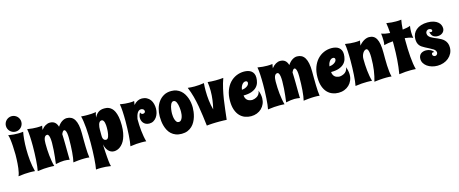

<svg xmlns="http://www.w3.org/2000/svg" viewBox="-50 -1615 6271 2621"><g transform="rotate(-15 3085.5 -304.5)"><path d="M252.9 -2Q244.6 -2.4 233.4 -3.4Q223.6 -3.9 210.4 -4.4Q197.3 -4.9 180.2 -4.9Q148.4 -4.9 106.9 -2.2Q65.4 0.5 17.1 7.8Q26.4 -10.7 32.7 -38.8Q39.1 -66.9 43.2 -98.9Q47.4 -130.9 49.6 -163.6Q51.8 -196.3 52.7 -223.6Q53.7 -251 54 -270Q54.2 -289.1 54.2 -293.9Q53.2 -357.4 49.8 -412.6Q48.3 -436 46.1 -460Q43.9 -483.9 41 -505.1Q38.1 -526.4 34.4 -543.2Q30.8 -560.1 25.9 -569.8Q65.4 -563 99.1 -560.5Q132.8 -558.1 160.2 -558.1Q177.7 -558.1 191.7 -558.8Q205.6 -559.6 215.3 -560.5Q227.1 -561.5 235.8 -563Q227.1 -519 221.4 -457Q215.8 -395 215.8 -324.2Q215.8 -283.7 217.8 -242.2Q219.7 -200.7 224.1 -159.4Q228.5 -118.2 235.6 -78.4Q242.7 -38.6 252.9 -2ZM28.8 -700.2Q28.8 -722.7 37.4 -742.4Q45.9 -762.2 60.8 -777.1Q75.7 -792 95.7 -800.5Q115.7 -809.1 138.2 -809.1Q160.6 -809.1 180.4 -800.5Q200.2 -792 215.1 -777.1Q230 -762.2 238.5 -742.4Q247.1 -722.7 247.1 -700.2Q247.1 -677.7 238.5 -657.7Q230 -637.7 215.1 -622.8Q200.2 -607.9 180.4 -599.4Q160.6 -590.8 138.2 -590.8Q115.7 -590.8 95.7 -599.4Q75.7 -607.9 60.8 -622.8Q45.9 -637.7 37.4 -657.7Q28.8 -677.7 28.8 -700.2Z M1018.1 9.8Q1002.9 7.3 986.1 6.6Q969.2 5.9 951.2 5.9Q929.2 5.9 907.2 7.1Q885.3 8.3 864.3 10.3Q843.3 12.2 824.2 14.6Q805.2 17.1 790 19Q796.4 -5.9 801.5 -42.2Q806.6 -78.6 810.1 -122.1Q813.5 -165.5 815.2 -213.6Q816.9 -261.7 816.9 -311Q816.9 -318.4 816.7 -330.6Q816.4 -342.8 815.4 -356.9Q814.5 -371.1 812.3 -385.5Q810.1 -399.9 805.9 -411.6Q801.8 -423.3 795.7 -430.7Q789.6 -438 780.3 -438Q770.5 -438 761.2 -425.8Q752 -413.6 743.2 -393.1Q744.6 -365.7 745.6 -328.4Q746.6 -291 747.1 -250.5Q747.6 -210 747.8 -170.4Q748 -130.9 748.5 -99.6Q749 -68.4 749.5 -49.1Q750 -29.8 751 -29.8Q729 -33.2 710.7 -35.2Q692.4 -37.1 673.8 -37.1Q649.4 -37.1 621.1 -33.2Q592.8 -29.3 553.2 -21Q559.6 -67.4 564.9 -116.7Q569.3 -159.2 573.2 -210.4Q577.1 -261.7 577.1 -311Q577.1 -318.4 576.9 -330.6Q576.7 -342.8 575.7 -356.9Q574.7 -371.1 572.5 -385.5Q570.3 -399.9 566.2 -411.6Q562 -423.3 555.7 -430.7Q549.3 -438 540 -438Q524.4 -438 514.4 -429Q504.4 -419.9 498.5 -404.8Q492.7 -389.6 490.5 -369.9Q488.3 -350.1 488.3 -328.1Q488.3 -286.6 490.2 -244.1Q492.2 -201.7 496.6 -159.9Q501 -118.2 507.8 -78.1Q514.6 -38.1 524.9 -2Q516.6 -2.4 505.4 -3.4Q495.6 -3.9 482.4 -4.4Q469.2 -4.9 452.1 -4.9Q420.4 -4.9 378.9 -2.2Q337.4 0.5 289.1 7.8Q294.9 -19.5 299.3 -59.1Q303.7 -98.6 306.6 -145Q309.6 -191.4 311.3 -241.9Q313 -292.5 313 -341.8Q313 -378.4 312 -413.6Q311 -448.7 309.3 -480Q307.6 -511.2 304.7 -537.6Q301.8 -564 297.9 -583Q337.4 -576.2 371.1 -573.5Q404.8 -570.8 432.1 -570.8Q449.7 -570.8 463.6 -571.5Q477.5 -572.3 487.3 -573.2Q499 -574.7 507.8 -576.2Q504.9 -563.5 502.7 -549.1Q500.5 -534.7 498 -518.1Q525.4 -553.2 556.6 -571Q587.9 -588.9 618.2 -588.9Q660.2 -588.9 686.8 -568.1Q713.4 -547.4 727.1 -502Q755.9 -545.9 790.3 -567.4Q824.7 -588.9 857.9 -588.9Q893.1 -588.9 920.7 -574.5Q948.2 -560.1 966.8 -529.3Q985.4 -498.5 995.1 -450.7Q1004.9 -402.8 1004.9 -335.9Q1004.9 -290 1005.1 -240.2Q1005.4 -190.4 1006.6 -143.8Q1007.8 -97.2 1010.5 -56.9Q1013.2 -16.6 1018.1 9.8Z M1054.2 -560.1Q1065.4 -559.1 1079.6 -558.1Q1091.8 -557.1 1108.2 -556.6Q1124.5 -556.2 1144 -556.2Q1171.4 -556.2 1202.9 -557.9Q1234.4 -559.6 1265.1 -564.9Q1259.3 -553.7 1255.1 -534.9Q1251 -516.1 1248 -491.2Q1268.1 -535.2 1301.5 -559.6Q1335 -584 1386.2 -584Q1397.5 -584 1414.8 -582.5Q1432.1 -581.1 1451.4 -572.8Q1470.7 -564.5 1490 -547.1Q1509.3 -529.8 1524.7 -498Q1540 -466.3 1549.6 -418.2Q1559.1 -370.1 1559.1 -299.8Q1559.1 -241.2 1550.5 -195.1Q1542 -148.9 1527.6 -113.8Q1513.2 -78.6 1493.9 -54Q1474.6 -29.3 1453.4 -13.7Q1432.1 2 1409.9 9Q1387.7 16.1 1367.2 16.1Q1343.3 16.1 1323 6.3Q1302.7 -3.4 1287.1 -20.8Q1271.5 -38.1 1260.3 -62.3Q1249 -86.4 1243.2 -115.2Q1243.7 -92.8 1245.1 -63Q1246.6 -33.2 1248.5 -1.2Q1250.5 30.8 1252.9 63Q1255.4 95.2 1258.3 122.8Q1261.2 150.4 1264.9 170.9Q1268.6 191.4 1272.9 200.2Q1233.9 193.4 1200.2 191.2Q1166.5 189 1139.2 189Q1121.6 189 1107.4 189.5Q1093.3 189.9 1083.5 190.9Q1071.8 191.9 1063 192.9Q1067.9 168.5 1072.3 129.2Q1076.7 89.8 1079.8 40.8Q1083 -8.3 1085 -64.7Q1086.9 -121.1 1086.9 -180.2Q1086.9 -234.4 1085.2 -288.1Q1083.5 -341.8 1079.6 -391.1Q1075.7 -440.4 1069.3 -483.6Q1063 -526.9 1054.2 -560.1ZM1254.9 -319.8V-241.2Q1254.9 -228 1256.3 -214.4Q1257.8 -200.7 1262.9 -189.5Q1268.1 -178.2 1277.8 -171.1Q1287.6 -164.1 1304.2 -164.1Q1315.9 -164.1 1324.2 -173.3Q1332.5 -182.6 1337.9 -197.3Q1343.3 -211.9 1346.7 -230Q1350.1 -248 1351.6 -265.9Q1353 -283.7 1353.5 -299.1Q1354 -314.5 1354 -323.2Q1354 -336.4 1352.8 -355.5Q1351.6 -374.5 1347.2 -392.6Q1342.8 -410.6 1333.7 -423.3Q1324.7 -436 1309.1 -436Q1291.5 -436 1280.8 -423.6Q1270 -411.1 1264.4 -393.3Q1258.8 -375.5 1256.8 -355.2Q1254.9 -335 1254.9 -319.8Z M1865.2 -442.9Q1850.1 -442.9 1837.9 -434.3Q1825.7 -425.8 1816.2 -410.4Q1806.6 -395 1799.6 -373.5Q1792.5 -352.1 1788.1 -326.2Q1788.1 -284.7 1790 -242.2Q1792 -199.7 1796.4 -158.2Q1800.8 -116.7 1807.9 -77.1Q1814.9 -37.6 1825.2 -2Q1817.4 -2.4 1807.1 -3.4Q1798.3 -3.9 1785.9 -4.4Q1773.4 -4.9 1757.3 -4.9Q1727.1 -4.9 1687.3 -2.2Q1647.5 0.5 1599.1 7.8Q1605 -19.5 1609.4 -59.1Q1613.8 -98.6 1616.7 -145Q1619.6 -191.4 1621.3 -241.9Q1623 -292.5 1623 -341.8Q1623 -378.4 1622.1 -413.6Q1621.1 -448.7 1619.4 -480Q1617.7 -511.2 1614.7 -537.6Q1611.8 -564 1607.9 -583Q1647.5 -576.2 1679.9 -573.5Q1712.4 -570.8 1738.3 -570.8Q1754.9 -570.8 1767.6 -571.5Q1780.3 -572.3 1789.6 -573.2Q1799.8 -574.7 1808.1 -576.2Q1802.2 -551.8 1799.3 -522Q1824.7 -552.7 1854.7 -567.4Q1884.8 -582 1911.1 -582Q1955.1 -582 1985.4 -566.2Q2015.6 -550.3 2034.2 -524.7Q2052.7 -499 2061 -466.3Q2069.3 -433.6 2069.3 -399.9Q2069.3 -367.2 2060.1 -335.9Q2050.8 -304.7 2033.2 -280Q2015.6 -255.4 1989.7 -240.2Q1963.9 -225.1 1931.2 -225.1Q1902.3 -225.1 1882.1 -234.9Q1861.8 -244.6 1848.6 -260.3Q1835.4 -275.9 1829.3 -294.7Q1823.2 -313.5 1823.2 -332Q1823.2 -351.6 1828.9 -370.1Q1834.5 -388.7 1845.2 -403.8Q1848.6 -393.1 1853.8 -387.5Q1858.9 -381.8 1864.3 -379.4Q1870.1 -376.5 1877 -376Q1895 -376 1904.1 -384.3Q1913.1 -392.6 1913.1 -403.8Q1913.1 -409.2 1911.1 -416Q1909.2 -422.9 1904.1 -428.7Q1898.9 -434.6 1889.6 -438.7Q1880.4 -442.9 1865.2 -442.9Z M2558.1 -285.2Q2558.1 -256.8 2553.7 -222.9Q2549.3 -189 2539.1 -154.5Q2528.8 -120.1 2511.2 -87.6Q2493.7 -55.2 2467.5 -30.3Q2441.4 -5.4 2405.3 9.8Q2369.1 24.9 2321.3 24.9Q2273.4 24.9 2237.5 10.7Q2201.7 -3.4 2176 -27.1Q2150.4 -50.8 2133.8 -81.8Q2117.2 -112.8 2107.4 -147Q2097.7 -181.2 2094 -216.1Q2090.3 -251 2090.3 -282.2Q2090.3 -337.4 2105 -390.4Q2119.6 -443.4 2149.7 -484.9Q2179.7 -526.4 2224.9 -551.8Q2270 -577.1 2331.1 -577.1Q2372.1 -577.1 2404.8 -564.7Q2437.5 -552.2 2462.9 -530.8Q2488.3 -509.3 2506.1 -480.5Q2523.9 -451.7 2535.6 -419.4Q2547.4 -387.2 2552.7 -352.5Q2558.1 -317.9 2558.1 -285.2ZM2388.2 -269Q2388.2 -280.3 2387.5 -297.1Q2386.7 -314 2384.3 -332.5Q2381.8 -351.1 2377.7 -369.6Q2373.5 -388.2 2366.7 -402.8Q2359.9 -417.5 2349.9 -426.8Q2339.8 -436 2326.2 -436Q2313 -436 2303.2 -427.2Q2293.5 -418.5 2286.4 -404.3Q2279.3 -390.1 2274.7 -372.3Q2270 -354.5 2267.3 -336.7Q2264.6 -318.8 2263.4 -302.5Q2262.2 -286.1 2262.2 -274.9Q2262.2 -258.8 2264.6 -235.8Q2267.1 -212.9 2273.9 -191.9Q2280.8 -170.9 2292.7 -156Q2304.7 -141.1 2324.2 -141.1Q2342.8 -141.1 2355.2 -154.8Q2367.7 -168.5 2375 -188.2Q2382.3 -208 2385.3 -230Q2388.2 -252 2388.2 -269Z M3064.9 -565.9Q3040 -495.6 3024.2 -425.3Q3008.3 -355 2997.3 -284.2Q2986.3 -213.4 2978.5 -142.6Q2970.7 -71.8 2961.9 -1Q2940.4 -2.4 2913.8 -3.2Q2887.2 -3.9 2857.9 -3.9Q2834 -3.9 2809.3 -3.4Q2784.7 -2.9 2761.2 -1.7Q2737.8 -0.5 2717 1.2Q2696.3 2.9 2679.7 4.9Q2670.4 -66.9 2661.6 -137.9Q2652.8 -209 2640.1 -279.5Q2627.4 -350.1 2608.9 -420.2Q2590.3 -490.2 2561 -560.1Q2608.4 -554.2 2656.7 -554.2Q2724.1 -554.2 2791 -565.9Q2788.6 -539.6 2787.6 -513.7Q2786.6 -487.8 2786.6 -461.9Q2786.6 -390.6 2794.7 -321.5Q2802.7 -252.4 2820.8 -186Q2835.9 -249.5 2844.5 -312.5Q2853 -375.5 2853 -439Q2853 -471.2 2850.6 -502.7Q2848.1 -534.2 2843.8 -565.9Q2897.9 -560.1 2952.6 -560.1Q3007.8 -560.1 3064.9 -565.9Z M3502.4 -454.1Q3502.4 -417.5 3491.9 -382.8Q3481.4 -348.1 3455.1 -321.3Q3428.7 -294.4 3384 -278.3Q3339.4 -262.2 3270.5 -262.2Q3272.5 -238.3 3280.5 -222.2Q3288.6 -206.1 3299.8 -196.3Q3311 -186.5 3323.7 -181.6Q3336.4 -176.8 3347.2 -174.8Q3357.9 -172.9 3365.2 -172.9Q3372.6 -172.9 3372.6 -172.9Q3402.8 -176.3 3426.8 -188.5Q3437 -193.4 3446.8 -200.9Q3456.5 -208.5 3464.6 -219Q3472.7 -229.5 3477.8 -242.9Q3482.9 -256.3 3483.9 -273.9Q3496.6 -242.2 3501.7 -214.6Q3506.8 -187 3506.8 -163.1Q3506.8 -119.1 3491 -82.3Q3475.1 -45.4 3447.3 -18.6Q3419.4 8.3 3381.1 23.2Q3342.8 38.1 3297.9 38.1Q3253.9 38.1 3213.1 22.9Q3172.4 7.8 3140.9 -25.1Q3109.4 -58.1 3090.6 -110.8Q3071.8 -163.6 3071.8 -238.8Q3071.8 -320.3 3095.2 -383.3Q3118.7 -446.3 3158.2 -489Q3197.8 -531.7 3249.8 -554Q3301.8 -576.2 3358.9 -576.2Q3387.2 -576.2 3413.3 -569.8Q3439.5 -563.5 3459.2 -548.8Q3479 -534.2 3490.7 -511Q3502.4 -487.8 3502.4 -454.1ZM3268.6 -342.8Q3282.2 -343.3 3300.3 -348.4Q3318.4 -353.5 3334.5 -362.8Q3350.6 -372.1 3361.6 -385.7Q3372.6 -399.4 3372.6 -417Q3372.6 -428.2 3364.7 -435.1Q3356.9 -441.9 3344.7 -441.9Q3327.6 -441.9 3314.2 -432.1Q3300.8 -422.4 3291.3 -407.7Q3281.7 -393.1 3275.9 -375.5Q3270 -357.9 3268.6 -342.8Z M4272.5 9.8Q4257.3 7.3 4240.5 6.6Q4223.6 5.9 4205.6 5.9Q4183.6 5.9 4161.6 7.1Q4139.6 8.3 4118.7 10.3Q4097.7 12.2 4078.6 14.6Q4059.6 17.1 4044.4 19Q4050.8 -5.9 4055.9 -42.2Q4061 -78.6 4064.5 -122.1Q4067.9 -165.5 4069.6 -213.6Q4071.3 -261.7 4071.3 -311Q4071.3 -318.4 4071 -330.6Q4070.8 -342.8 4069.8 -356.9Q4068.8 -371.1 4066.7 -385.5Q4064.5 -399.9 4060.3 -411.6Q4056.2 -423.3 4050 -430.7Q4043.9 -438 4034.7 -438Q4024.9 -438 4015.6 -425.8Q4006.3 -413.6 3997.6 -393.1Q3999 -365.7 4000 -328.4Q4001 -291 4001.5 -250.5Q4002 -210 4002.2 -170.4Q4002.4 -130.9 4002.9 -99.6Q4003.4 -68.4 4003.9 -49.1Q4004.4 -29.8 4005.4 -29.8Q3983.4 -33.2 3965.1 -35.2Q3946.8 -37.1 3928.2 -37.1Q3903.8 -37.1 3875.5 -33.2Q3847.2 -29.3 3807.6 -21Q3814 -67.4 3819.3 -116.7Q3823.7 -159.2 3827.6 -210.4Q3831.5 -261.7 3831.5 -311Q3831.5 -318.4 3831.3 -330.6Q3831.1 -342.8 3830.1 -356.9Q3829.1 -371.1 3826.9 -385.5Q3824.7 -399.9 3820.6 -411.6Q3816.4 -423.3 3810.1 -430.7Q3803.7 -438 3794.4 -438Q3778.8 -438 3768.8 -429Q3758.8 -419.9 3752.9 -404.8Q3747.1 -389.6 3744.9 -369.9Q3742.7 -350.1 3742.7 -328.1Q3742.7 -286.6 3744.6 -244.1Q3746.6 -201.7 3751 -159.9Q3755.4 -118.2 3762.2 -78.1Q3769 -38.1 3779.3 -2Q3771 -2.4 3759.8 -3.4Q3750 -3.9 3736.8 -4.4Q3723.6 -4.9 3706.5 -4.9Q3674.8 -4.9 3633.3 -2.2Q3591.8 0.5 3543.5 7.8Q3549.3 -19.5 3553.7 -59.1Q3558.1 -98.6 3561 -145Q3564 -191.4 3565.7 -241.9Q3567.4 -292.5 3567.4 -341.8Q3567.4 -378.4 3566.4 -413.6Q3565.4 -448.7 3563.7 -480Q3562 -511.2 3559.1 -537.6Q3556.2 -564 3552.2 -583Q3591.8 -576.2 3625.5 -573.5Q3659.2 -570.8 3686.5 -570.8Q3704.1 -570.8 3718 -571.5Q3731.9 -572.3 3741.7 -573.2Q3753.4 -574.7 3762.2 -576.2Q3759.3 -563.5 3757.1 -549.1Q3754.9 -534.7 3752.4 -518.1Q3779.8 -553.2 3811 -571Q3842.3 -588.9 3872.6 -588.9Q3914.6 -588.9 3941.2 -568.1Q3967.8 -547.4 3981.4 -502Q4010.3 -545.9 4044.7 -567.4Q4079.1 -588.9 4112.3 -588.9Q4147.5 -588.9 4175 -574.5Q4202.6 -560.1 4221.2 -529.3Q4239.7 -498.5 4249.5 -450.7Q4259.3 -402.8 4259.3 -335.9Q4259.3 -290 4259.5 -240.2Q4259.8 -190.4 4261 -143.8Q4262.2 -97.2 4264.9 -56.9Q4267.6 -16.6 4272.5 9.8Z M4739.3 -454.1Q4739.3 -417.5 4728.8 -382.8Q4718.3 -348.1 4691.9 -321.3Q4665.5 -294.4 4620.8 -278.3Q4576.2 -262.2 4507.3 -262.2Q4509.3 -238.3 4517.3 -222.2Q4525.4 -206.1 4536.6 -196.3Q4547.9 -186.5 4560.5 -181.6Q4573.2 -176.8 4584 -174.8Q4594.7 -172.9 4602.1 -172.9Q4609.4 -172.9 4609.4 -172.9Q4639.6 -176.3 4663.6 -188.5Q4673.8 -193.4 4683.6 -200.9Q4693.4 -208.5 4701.4 -219Q4709.5 -229.5 4714.6 -242.9Q4719.7 -256.3 4720.7 -273.9Q4733.4 -242.2 4738.5 -214.6Q4743.7 -187 4743.7 -163.1Q4743.7 -119.1 4727.8 -82.3Q4711.9 -45.4 4684.1 -18.6Q4656.2 8.3 4617.9 23.2Q4579.6 38.1 4534.7 38.1Q4490.7 38.1 4450 22.9Q4409.2 7.8 4377.7 -25.1Q4346.2 -58.1 4327.4 -110.8Q4308.6 -163.6 4308.6 -238.8Q4308.6 -320.3 4332 -383.3Q4355.5 -446.3 4395 -489Q4434.6 -531.7 4486.6 -554Q4538.6 -576.2 4595.7 -576.2Q4624 -576.2 4650.1 -569.8Q4676.3 -563.5 4696 -548.8Q4715.8 -534.2 4727.5 -511Q4739.3 -487.8 4739.3 -454.1ZM4505.4 -342.8Q4519 -343.3 4537.1 -348.4Q4555.2 -353.5 4571.3 -362.8Q4587.4 -372.1 4598.4 -385.7Q4609.4 -399.4 4609.4 -417Q4609.4 -428.2 4601.6 -435.1Q4593.8 -441.9 4581.5 -441.9Q4564.5 -441.9 4551 -432.1Q4537.6 -422.4 4528.1 -407.7Q4518.6 -393.1 4512.7 -375.5Q4506.8 -357.9 4505.4 -342.8Z M5289.1 9.8Q5273.9 7.3 5255.9 6.6Q5237.8 5.9 5218.3 5.9Q5194.8 5.9 5170.7 7.1Q5146.5 8.3 5123.5 10.3Q5100.6 12.2 5080.1 14.6Q5059.6 17.1 5044.4 19Q5065.4 -51.8 5076.9 -132.3Q5088.4 -212.9 5088.4 -311Q5088.4 -318.4 5088.1 -330.6Q5087.9 -342.8 5086.9 -356.9Q5085.9 -371.1 5083.7 -385.5Q5081.5 -399.9 5077.4 -411.6Q5073.2 -423.3 5066.9 -430.7Q5060.5 -438 5051.3 -438Q5037.6 -438 5024.7 -428.2Q5011.7 -418.5 5001.7 -402.3Q4991.7 -386.2 4985.6 -365.2Q4979.5 -344.2 4979.5 -321.8Q4979.5 -281.2 4981.4 -239.5Q4983.4 -197.8 4987.8 -156.7Q4992.2 -115.7 4999 -76.4Q5005.9 -37.1 5016.1 -2Q5007.8 -2.4 4996.6 -3.4Q4986.8 -3.9 4973.6 -4.4Q4960.4 -4.9 4943.4 -4.9Q4911.6 -4.9 4870.1 -2.2Q4828.6 0.5 4780.3 7.8Q4786.1 -19.5 4790.5 -59.1Q4794.9 -98.6 4797.9 -145Q4800.8 -191.4 4802.5 -241.9Q4804.2 -292.5 4804.2 -341.8Q4804.2 -378.4 4803.2 -413.6Q4802.2 -448.7 4800.5 -480Q4798.8 -511.2 4795.9 -537.6Q4793 -564 4789.1 -583Q4828.6 -576.2 4862.3 -573.5Q4896 -570.8 4923.3 -570.8Q4940.9 -570.8 4954.8 -571.5Q4968.8 -572.3 4978.5 -573.2Q4990.2 -574.7 4999 -576.2Q4996.1 -561 4993.4 -543.9Q4990.7 -526.9 4988.3 -506.8Q5004.4 -527.3 5022.5 -542.7Q5040.5 -558.1 5058.8 -568.4Q5077.1 -578.6 5095.2 -583.7Q5113.3 -588.9 5129.4 -588.9Q5164.6 -588.9 5190.2 -574.5Q5215.8 -560.1 5232.7 -529.3Q5249.5 -498.5 5257.8 -450.7Q5266.1 -402.8 5266.1 -335.9Q5266.1 -290 5266.4 -242.7Q5266.6 -195.3 5268.6 -149.9Q5270.5 -104.5 5275.4 -63.7Q5280.3 -22.9 5289.1 9.8Z M5710.9 -592.8Q5707 -570.8 5705.3 -549.8Q5703.6 -528.8 5703.6 -506.8Q5703.6 -485.8 5705.3 -464.6Q5707 -443.4 5710.9 -421.9Q5687.5 -434.1 5658 -439.9Q5628.4 -445.8 5597.7 -449.2V-407.2Q5597.7 -352.1 5599.6 -295.7Q5601.6 -239.3 5606 -186.3Q5610.4 -133.3 5617.4 -85.9Q5624.5 -38.6 5634.8 -2Q5626.5 -2.4 5615.2 -3.4Q5605.5 -3.9 5592.3 -4.4Q5579.1 -4.9 5562 -4.9Q5530.3 -4.9 5488.8 -2.2Q5447.3 0.5 5398.9 7.8Q5415.5 -87.4 5422.6 -190.2Q5429.7 -293 5429.7 -391.1V-449.2Q5396.5 -446.8 5364 -441.7Q5331.5 -436.5 5302.7 -429.2Q5304.7 -434.6 5306.2 -443.4Q5307.6 -452.1 5308.3 -461.4Q5309.1 -470.7 5309.3 -479.5Q5309.6 -488.3 5309.6 -494.1Q5309.6 -519 5307.6 -543.5Q5305.7 -567.9 5302.7 -592.8Q5326.2 -583 5358.4 -576.9Q5390.6 -570.8 5423.8 -567.9Q5420.9 -610.4 5417 -646.5Q5413.1 -682.6 5407.7 -711.9Q5447.3 -705.1 5481 -702.6Q5514.6 -700.2 5542 -700.2Q5559.6 -700.2 5573.5 -700.9Q5587.4 -701.7 5597.2 -702.6Q5608.9 -703.6 5617.7 -705.1Q5612.3 -681.6 5608.6 -646.7Q5605 -611.8 5601.6 -568.8Q5633.8 -572.3 5662.4 -578.1Q5690.9 -584 5710.9 -592.8Z M6139.6 -443.8Q6139.6 -424.3 6131.8 -408.7Q6124 -393.1 6110.8 -382.1Q6097.7 -371.1 6080.1 -365Q6062.5 -358.9 6043 -358.9Q6020.5 -358.9 6004.6 -364.3Q5988.8 -369.6 5977.8 -378.2Q5966.8 -386.7 5960.4 -397.2Q5954.1 -407.7 5950.4 -417.5Q5946.8 -427.2 5945.8 -435.5Q5944.8 -443.8 5944.8 -448.2Q5949.2 -439.9 5956.1 -438Q5962.9 -436 5966.8 -436Q5978 -436 5982.9 -441.9Q5987.8 -447.8 5987.8 -454.1Q5987.8 -458 5985.8 -462.9Q5983.9 -467.8 5979 -471.9Q5974.1 -476.1 5966.3 -479Q5958.5 -481.9 5946.8 -481.9Q5939.5 -481.9 5931.2 -479Q5922.9 -476.1 5916.3 -470Q5909.7 -463.9 5905.3 -454.8Q5900.9 -445.8 5900.9 -434.1Q5900.9 -412.1 5912.1 -397Q5923.3 -381.8 5941.7 -370.4Q5960 -358.9 5983.2 -349.1Q6006.3 -339.4 6030.8 -328.9Q6055.2 -318.4 6078.4 -305.4Q6101.6 -292.5 6119.9 -273.9Q6138.2 -255.4 6149.4 -229.5Q6160.6 -203.6 6160.6 -168Q6160.6 -122.6 6142.1 -85.9Q6123.5 -49.3 6092.5 -23.2Q6061.5 2.9 6020.5 16.8Q5979.5 30.8 5934.1 30.8Q5892.6 30.8 5855.5 19.5Q5818.4 8.3 5790.5 -11.7Q5762.7 -31.7 5746.3 -59.1Q5730 -86.4 5730 -118.2Q5730 -142.1 5737.8 -159.9Q5745.6 -177.7 5759.5 -189.5Q5773.4 -201.2 5792.2 -207Q5811 -212.9 5833 -212.9Q5849.1 -212.9 5865.2 -209.5Q5881.3 -206.1 5895.5 -199.2Q5909.7 -192.4 5920.9 -182.6Q5932.1 -172.9 5939 -160.2Q5935.1 -161.1 5931.4 -161.6Q5927.7 -162.1 5923.8 -162.1Q5913.1 -162.1 5907 -156.5Q5900.9 -150.9 5900.9 -138.2Q5900.9 -124.5 5912.1 -115.2Q5923.3 -106 5937 -106Q5944.8 -106 5951.7 -109.4Q5958.5 -112.8 5963.4 -118.4Q5968.3 -124 5970.9 -130.9Q5973.6 -137.7 5973.6 -145Q5973.6 -157.7 5965.1 -172.4Q5956.5 -187 5940.9 -196.8Q5910.2 -215.8 5882.8 -229.5Q5855.5 -243.2 5832.5 -255.4Q5809.6 -267.6 5791.3 -279.8Q5772.9 -292 5760.3 -308.3Q5747.6 -324.7 5740.7 -346.9Q5733.9 -369.1 5733.9 -400.9Q5733.9 -438.5 5748.8 -470.5Q5763.7 -502.4 5791.5 -525.9Q5819.3 -549.3 5859.9 -562.7Q5900.4 -576.2 5951.7 -576.2Q6003.9 -576.2 6039.8 -564Q6075.7 -551.8 6097.9 -532.7Q6120.1 -513.7 6129.9 -490.2Q6139.6 -466.8 6139.6 -443.8Z"/></g></svg>

Font: Spicy Rice
Style: Regular
Weight: 400
Version: Version 1.000